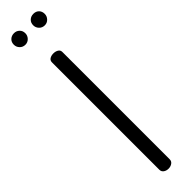

<svg xmlns="http://www.w3.org/2000/svg" viewBox="-322 -891 861 861"><g transform="rotate(-45 109.0 -460.0)"><path d="M109 -731Q122 -731 132 -725Q142 -719 142 -707V-26Q142 -14 132 -7Q122 0 109 0Q95 0 85.5 -7Q76 -14 76 -26V-707Q76 -719 85.5 -725Q95 -731 109 -731ZM84 -884Q84 -869 73.5 -858Q63 -847 48 -847Q32 -847 21.5 -858Q11 -869 11 -884Q11 -900 21.5 -910Q32 -920 48 -920Q63 -920 73.5 -910Q84 -900 84 -884ZM207 -884Q207 -869 196.5 -858Q186 -847 171 -847Q155 -847 144.5 -858Q134 -869 134 -884Q134 -900 144.5 -910Q155 -920 171 -920Q187 -920 197 -910Q207 -900 207 -884Z"/></g></svg>

Font: Dosis
Style: Regular
Weight: 400
Designer: Edgar Tolentino, Pablo Impallari, Igino Marini
Foundry: Edgar Tolentino, Pablo Impallari, Igino Marini
Version: Version 1.007;Glyphs 3.1.1 (3134)